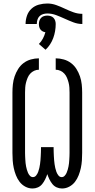

<svg xmlns="http://www.w3.org/2000/svg" viewBox="-20 -1068 540 1096"><path d="M334 8Q318 8 303.5 1.5Q289 -5 279 -17.5Q269 -30 262 -44.5Q255 -59 250 -74Q245 -59 238 -44.5Q231 -30 221 -17.5Q211 -5 196.5 1.5Q182 8 166 8Q144 8 124.5 -2.5Q105 -13 92 -30Q79 -47 71 -67.5Q63 -88 58.5 -109Q54 -130 52.5 -151.5Q51 -173 51 -195V-540Q51 -563 53.5 -586.5Q56 -610 63.5 -632Q71 -654 83.5 -674Q96 -694 114.5 -708Q133 -722 156 -728.5Q179 -735 202 -735V-670Q188 -670 175 -664Q162 -658 152.5 -647.5Q143 -637 137.5 -623.5Q132 -610 128.5 -596.5Q125 -583 124 -568.5Q123 -554 123 -540V-195Q123 -185 123.5 -175.5Q124 -166 124.5 -156.5Q125 -147 126 -137Q127 -127 129 -117.5Q131 -108 133.5 -99Q136 -90 140 -81Q144 -72 151 -64.5Q158 -57 168 -57Q179 -57 186.5 -66.5Q194 -76 198 -87Q202 -98 204.5 -109Q207 -120 208.5 -131Q210 -142 211 -153Q212 -164 212.5 -175.5Q213 -187 213.5 -198Q214 -209 214 -221V-228H286V-221Q286 -209 286.5 -198Q287 -187 287.5 -175.5Q288 -164 289 -153Q290 -142 291.5 -131Q293 -120 295.5 -109Q298 -98 302 -87Q306 -76 313.5 -66.5Q321 -57 332 -57Q342 -57 349 -64.5Q356 -72 360 -81Q364 -90 366.5 -99Q369 -108 371 -117.5Q373 -127 374 -137Q375 -147 375.5 -156.5Q376 -166 376.5 -175.5Q377 -185 377 -195V-540Q377 -554 376 -568.5Q375 -583 371.5 -596.5Q368 -610 362.5 -623.5Q357 -637 347.5 -647.5Q338 -658 325 -664Q312 -670 298 -670V-735Q321 -735 344 -728.5Q367 -722 385.5 -708Q404 -694 416.5 -674Q429 -654 436.5 -632Q444 -610 446.5 -586.5Q449 -563 449 -540V-195Q449 -173 447.5 -151.5Q446 -130 441.5 -109Q437 -88 429 -67.5Q421 -47 408 -30Q395 -13 375.5 -2.5Q356 8 334 8ZM126 -931Q126 -955 134 -978.5Q142 -1002 160 -1018.5Q178 -1035 202 -1041.5Q226 -1048 250 -1048Q276 -1048 301 -1039Q326 -1030 350 -1018.5Q374 -1007 399 -998Q424 -989 450 -989V-931Q424 -931 399 -940.5Q374 -950 350 -961Q326 -972 301 -981.5Q276 -991 250 -991Q238 -991 226 -987.5Q214 -984 205.5 -975.5Q197 -967 193.5 -955Q190 -943 190 -931ZM240 -784 202 -817Q216 -831 225 -848Q234 -865 239 -884Q231 -885 223.5 -889Q216 -893 211 -899.5Q206 -906 204 -914.5Q202 -923 202 -931Q202 -941 205 -950Q208 -959 214.5 -966Q221 -973 230.5 -976Q240 -979 250 -979Q260 -979 269.5 -976Q279 -973 285.5 -966Q292 -959 295 -950Q298 -941 298 -931Q298 -911 294.5 -890.5Q291 -870 284 -851Q277 -832 266 -815Q255 -798 240 -784Z"/></svg>

Font: Iosevka srxl
Style: Regular
Weight: 400
Monospace: yes
Designer: Belleve Invis
Foundry: Belleve Invis
Version: Version 33.0.1; ttfautohint (v1.8.3)